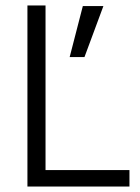

<svg xmlns="http://www.w3.org/2000/svg" viewBox="-20 -680 511 700"><path d="M80 0V-660H146V-60H452V0ZM234 -472 282 -658H357L288 -472Z"/></svg>

Font: Lil Grotesk
Style: Regular
Weight: 400
Designer: Bastien Sozeau
Foundry: NBR — Bastien Sozeau
Version: Version 4.002; ttfautohint (v1.8.4.7-5d5b)